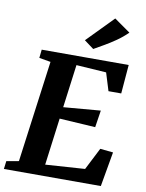

<svg xmlns="http://www.w3.org/2000/svg" viewBox="-113 -1077 873 1150"><g transform="rotate(10 323.0 -502.0)"><path d="M-7.5 0 -1.5 -48.5 73 -62 156 -680 86 -692 91.5 -743H620.5L606 -567.5H528.5L495 -676L312.5 -688L278 -426L503.5 -445L487.5 -341.5L269 -355L231.5 -68.5L471.5 -84.5L540 -219L619 -211L582 0ZM394.5 -800.5 336.5 -843.5 493 -1003.5 591 -934.5Q559.5 -903.5 523.8 -878.8Q488 -854 454.2 -834.8Q420.5 -815.5 394.5 -800.5Z"/></g></svg>

Font: Merriweather 20pt ExtraBold
Style: Italic
Weight: 800
Italic angle: -7.8°
Version: Version 2.101